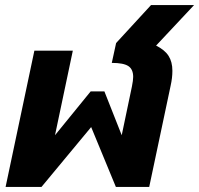

<svg xmlns="http://www.w3.org/2000/svg" viewBox="-20 -734 782 754"><path d="M115 -535H266L196 -203L336 -375H390L458 -203L498 -394Q503 -419 503 -432Q503 -462 484 -474.5Q465 -487 419 -487L436 -565L573 -714H742L593 -555Q627 -538 642 -514.5Q657 -491 657 -456Q657 -428 650 -397L566 0H435L338 -235L143 0H2Z"/></svg>

Font: Prompt Semibold
Style: Italic
Weight: 600
Italic angle: -12°
Designer: Katatrad Team
Foundry: CadsonDemak
Version: Version 1.000